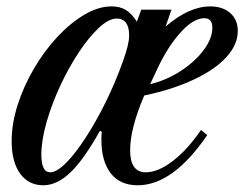

<svg xmlns="http://www.w3.org/2000/svg" viewBox="-20 -554 744 585"><path d="M112 10.5Q67 10.5 41.2 -25.2Q15.5 -61 15.5 -123.5Q15.5 -177.5 34 -235Q52.5 -292.5 84 -346Q115.5 -399.5 155.2 -442Q195 -484.5 237.5 -509.5Q280 -534.5 320 -534.5Q345.5 -534.5 363.2 -523.8Q381 -513 397 -488L410.5 -524.5H502.5L484.5 -473Q555.5 -534.5 621 -534.5Q658 -534.5 681.2 -514.5Q704.5 -494.5 704.5 -459.5Q704.5 -418 669.8 -380Q635 -342 571 -311.8Q507 -281.5 419.5 -263Q376.5 -162.5 376.5 -96.5Q376.5 -29 424 -29Q461.5 -29 506.2 -63.2Q551 -97.5 592.5 -158L611.5 -142.5Q507 10.5 399.5 10.5Q345.5 10.5 317.2 -26.2Q289 -63 289 -127.5Q289 -143.5 290 -152.5L284.5 -155.5Q235.5 -67.5 194.5 -28.5Q153.5 10.5 112 10.5ZM437.5 -297.5Q487 -309.5 530.2 -337.5Q573.5 -365.5 600.2 -401Q627 -436.5 627 -469.5Q627 -498.5 602.5 -498.5Q569 -498.5 529.8 -454.8Q490.5 -411 459 -343.5ZM133 -29Q152.5 -29 180.8 -57.2Q209 -85.5 240.5 -133.8Q272 -182 302 -242.8Q332 -303.5 355 -368.5Q373.5 -419.5 373.5 -445.5Q373.5 -497.5 335.5 -497.5Q311.5 -497.5 281 -469Q250.5 -440.5 219.8 -394Q189 -347.5 163.2 -292Q137.5 -236.5 121.8 -181.5Q106 -126.5 106 -82.5Q106 -29 133 -29Z"/></svg>

Font: Libre Caslon Condensed Medium Italic
Style: Regular
Weight: 500
Italic angle: -22.583°
Designer: Pablo Impallari, Rodrigo Fuenzalida, Katja Schimmel, Ertekin Erdin
Foundry: Pablo Impallari, Rodrigo Fuenzalida
Version: Version 2.000; ttfautohint (v1.8.4.7-5d5b);gftools[0.9.33]